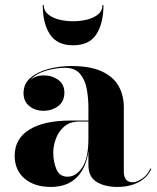

<svg xmlns="http://www.w3.org/2000/svg" viewBox="-20 -729 620 759"><path d="M153 -709Q153 -686 170.8 -671.8Q188.5 -657.5 215.2 -651.2Q242 -645 269 -645Q296 -645 322.8 -651.2Q349.5 -657.5 367.2 -671.8Q385 -686 385 -709H389Q389 -637 361 -593.5Q333 -550 269 -550Q205.5 -550 177.2 -593.5Q149 -637 149 -709ZM260 -252.5H329.5V-304.5Q329.5 -340.5 323 -376.8Q316.5 -413 296.5 -437Q276.5 -461 236.5 -461Q202.5 -461 163 -449.8Q123.5 -438.5 100 -413.5Q122.5 -431 152.5 -431Q185.5 -431 210 -413.5Q234.5 -396 234.5 -363Q234.5 -327.5 209.5 -309.2Q184.5 -291 152.5 -291Q118.5 -291 95.8 -309.8Q73 -328.5 73 -361Q73 -398.5 101.2 -422Q129.5 -445.5 172.8 -456.8Q216 -468 261.5 -468Q337.5 -468 383.2 -446.5Q429 -425 449.2 -388.2Q469.5 -351.5 469.5 -304.5V-48.5Q469.5 -32 477.5 -20.2Q485.5 -8.5 505.5 -8.5Q519.5 -8.5 540.5 -21.8Q561.5 -35 575 -63.5L578 -61Q563 -27 527.2 -8.5Q491.5 10 444 10Q395.5 10 362.5 -9.5Q329.5 -29 329.5 -77.5V-130Q320 -63.5 282.5 -26.8Q245 10 180.5 10Q116 10 77 -23.2Q38 -56.5 38 -113.5Q38 -180.5 95.8 -216.5Q153.5 -252.5 260 -252.5ZM247 -30.5Q280.5 -30.5 305 -66.8Q329.5 -103 329.5 -180.5V-248.5H294Q256 -248.5 233.2 -228.2Q210.5 -208 200.5 -179.5Q190.5 -151 190.5 -126Q190.5 -90.5 202.8 -60.5Q215 -30.5 247 -30.5Z"/></svg>

Font: Bodoni* 36pt
Style: Bold
Weight: 700
Version: Version 2.3